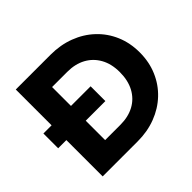

<svg xmlns="http://www.w3.org/2000/svg" viewBox="-165 -905 1103 1103"><g transform="rotate(-45 387.0 -353.0)"><path d="M21 -415H404.5V-295H21ZM194 0V-137.5H369Q433 -137.5 480.8 -163.2Q528.5 -189 554.8 -237.8Q581 -286.5 581 -354Q581 -421 554.2 -469Q527.5 -517 480 -542.8Q432.5 -568.5 369 -568.5H189V-706H370.5Q450.5 -706 518.2 -680.2Q586 -654.5 636.2 -607.2Q686.5 -560 714.2 -495.5Q742 -431 742 -353Q742 -275.5 714.2 -210.8Q686.5 -146 636.5 -98.8Q586.5 -51.5 519 -25.8Q451.5 0 372.5 0ZM87.5 0V-706H245V0Z"/></g></svg>

Font: Marine Company Thin
Style: Regular
Weight: 100
Designer: Rodrigo Fuenzalida
Foundry: fragTYPE
Version: Version 1.000